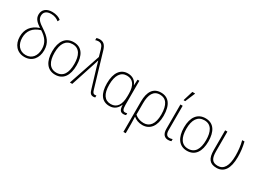

<svg xmlns="http://www.w3.org/2000/svg" viewBox="-28 -1672 3806 2803"><g transform="rotate(30 1874.5 -270.5)"><path d="M249 10C379 10 453 -89 453 -218C453 -347 388 -414 280 -485C199 -538 158 -572 158 -633C158 -691 195 -731 277 -731C330 -731 374 -713 409 -684L426 -717C394 -746 338 -765 277 -765C178 -765 119 -713 119 -632C119 -560 164 -520 236 -471C102 -427 43 -336 43 -217C43 -86 120 10 249 10ZM250 -24C146 -24 82 -104 82 -218C82 -331 140 -413 267 -452C363 -391 415 -323 415 -217C415 -106 356 -24 250 -24Z M972 -265C972 -428 910 -539 769 -539C635 -539 560 -438 560 -266C560 -97 632 10 766 10C904 10 972 -97 972 -265ZM600 -266C600 -417 656 -505 769 -505C887 -505 933 -406 933 -265C933 -115 881 -25 766 -25C653 -25 600 -117 600 -266Z M1410 9C1425 9 1434 7 1442 3V-30C1436 -28 1428 -26 1417 -26C1395 -26 1380 -38 1368 -82L1198 -655C1174 -733 1138 -765 1074 -765C1052 -765 1035 -760 1023 -756V-720C1035 -725 1052 -730 1071 -730C1119 -730 1143 -708 1161 -645L1192 -534L1012 0H1052L1184 -404C1192 -430 1201 -457 1208 -482H1211C1218 -455 1225 -434 1238 -386L1333 -71C1348 -15 1368 9 1410 9Z M1681 10C1768 10 1816 -43 1839 -102H1842C1845 -21 1866 10 1920 10C1936 10 1952 6 1961 2V-30C1950 -26 1937 -24 1926 -24C1894 -24 1878 -47 1878 -122V-529H1847L1842 -434H1840C1815 -500 1761 -539 1682 -539C1563 -539 1486 -445 1486 -261C1486 -84 1554 10 1681 10ZM1685 -25C1580 -25 1525 -105 1525 -261C1525 -416 1582 -504 1685 -504C1788 -504 1840 -429 1840 -289V-247C1840 -103 1786 -25 1685 -25Z M2049 234H2088V76C2088 36 2087 2 2085 -42H2088C2122 -12 2173 10 2236 10C2365 10 2441 -92 2441 -261C2441 -451 2365 -539 2241 -539C2112 -539 2049 -445 2049 -277ZM2237 -25C2178 -25 2123 -47 2088 -80V-271C2088 -417 2133 -505 2241 -505C2344 -505 2402 -428 2402 -261C2402 -103 2339 -25 2237 -25Z M2580 -606H2606L2674 -768V-775H2629L2580 -615ZM2671 10C2694 10 2711 6 2724 1V-35C2709 -28 2691 -25 2674 -25C2629 -25 2608 -57 2608 -121V-529H2570V-117C2570 -29 2612 10 2671 10Z M3194 -265C3194 -428 3132 -539 2991 -539C2857 -539 2782 -438 2782 -266C2782 -97 2854 10 2988 10C3126 10 3194 -97 3194 -265ZM2822 -266C2822 -417 2878 -505 2991 -505C3109 -505 3155 -406 3155 -265C3155 -115 3103 -25 2988 -25C2875 -25 2822 -117 2822 -266Z M3486 10C3611 10 3680 -86 3680 -284C3680 -374 3670 -446 3650 -529H3611C3633 -447 3641 -363 3641 -283C3641 -112 3588 -25 3489 -25C3393 -25 3362 -77 3362 -200V-529H3324V-197C3324 -52 3371 10 3486 10Z"/></g></svg>

Font: Noto Sans SemiCondensed ExtraLight
Style: Regular
Weight: 200
Width: 4
Designer: Monotype Design Team
Foundry: Monotype Imaging Inc.
Version: Version 2.013